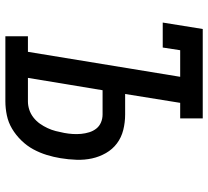

<svg xmlns="http://www.w3.org/2000/svg" viewBox="-50 -725 775 715"><g transform="rotate(90 337.5 -367.5)"><path d="M115 0V-84H173L266 -651H167L157 -586H64L88 -735H421V-651H363L330 -446H406Q436 -446 464 -439Q492 -432 514 -415.5Q536 -399 550 -374.5Q564 -350 570 -322.5Q576 -295 575 -265Q574 -235 569 -205Q565 -180 557 -154Q549 -128 536 -104Q523 -80 503 -59.5Q483 -39 459.5 -25Q436 -11 409.5 -5.5Q383 0 357 0ZM358 -84Q373 -84 388.5 -89Q404 -94 417.5 -104.5Q431 -115 440.5 -128.5Q450 -142 457 -157Q464 -172 468 -187.5Q472 -203 475 -219Q478 -235 479 -251Q480 -267 478.5 -282.5Q477 -298 472.5 -312.5Q468 -327 459 -338.5Q450 -350 436 -356Q422 -362 406 -362H316L270 -84Z"/></g></svg>

Font: Iosevka Etoile Medium
Style: Italic
Weight: 500
Italic angle: -9°
Designer: Belleve Invis
Foundry: Belleve Invis
Version: Version 22.1.2; ttfautohint (v1.8.4)